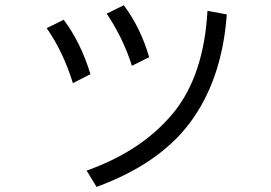

<svg xmlns="http://www.w3.org/2000/svg" viewBox="-20 -693 1040 737"><path d="M159.2 -585 224.6 -617.2Q291 -528.3 327.1 -408.2L259.8 -374Q222.7 -494.1 159.2 -585ZM389.6 -640.6 455.1 -672.9Q518.6 -588.9 552.7 -473.6L486.3 -440.4Q453.1 -545.9 389.6 -640.6ZM312.5 -38.1Q529.3 -115.2 649.4 -264.6Q762.7 -407.2 776.4 -651.4L850.6 -637.7Q832 -383.8 706.1 -217.8Q587.9 -62.5 350.6 24.4Z"/></svg>

Font: Gothic A1
Style: Regular
Weight: 400
Designer: HanYang I&C Co.,Ltd.
Foundry: HanYang I&C Co.,Ltd.
Version: Version 2.50